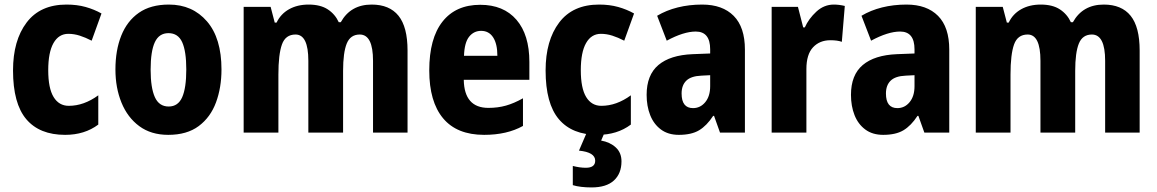

<svg xmlns="http://www.w3.org/2000/svg" viewBox="-20 -580 5064 840"><path d="M265 10Q153 10 95 -58.5Q37 -127 37 -272Q37 -403 96.5 -481.5Q156 -560 271 -560Q317 -560 354.5 -549.5Q392 -539 424 -521L381 -402Q354 -416 329 -424Q304 -432 279 -432Q237 -432 214 -391.5Q191 -351 191 -273Q191 -194 214.5 -155.5Q238 -117 281 -117Q347 -117 410 -163V-35Q350 10 265 10Z M949 -276Q949 -197 925 -132Q901 -67 849.5 -28.5Q798 10 716 10Q641 10 589.5 -28Q538 -66 511.5 -131Q485 -196 485 -276Q485 -360 510.5 -424Q536 -488 587.5 -524Q639 -560 719 -560Q822 -560 885.5 -486.5Q949 -413 949 -276ZM639 -275Q639 -196 657.5 -155Q676 -114 718 -114Q759 -114 777 -154.5Q795 -195 795 -276Q795 -356 777 -395.5Q759 -435 717 -435Q676 -435 657.5 -395.5Q639 -356 639 -275Z M1606 -560Q1684 -560 1723.5 -511Q1763 -462 1763 -359V0H1612V-314Q1612 -429 1554 -429Q1513 -429 1497 -389.5Q1481 -350 1481 -270V0H1329V-314Q1329 -429 1273 -429Q1229 -429 1213.5 -385.5Q1198 -342 1198 -254V0H1046V-550H1164L1182 -481H1190Q1208 -519 1244.5 -539.5Q1281 -560 1330 -560Q1382 -560 1414 -539Q1446 -518 1462 -483H1471Q1514 -560 1606 -560Z M2081 -559Q2183 -559 2239.5 -493.5Q2296 -428 2296 -309V-231H2009Q2011 -108 2117 -108Q2158 -108 2193.5 -118Q2229 -128 2268 -150V-29Q2198 10 2098 10Q1979 10 1918.5 -62.5Q1858 -135 1858 -272Q1858 -412 1916 -485.5Q1974 -559 2081 -559ZM2085 -445Q2053 -445 2032.5 -419.5Q2012 -394 2010 -336H2156Q2156 -388 2137.5 -416.5Q2119 -445 2085 -445Z M2595 10Q2483 10 2425 -58.5Q2367 -127 2367 -272Q2367 -403 2426.5 -481.5Q2486 -560 2601 -560Q2647 -560 2684.5 -549.5Q2722 -539 2754 -521L2711 -402Q2684 -416 2659 -424Q2634 -432 2609 -432Q2567 -432 2544 -391.5Q2521 -351 2521 -273Q2521 -194 2544.5 -155.5Q2568 -117 2611 -117Q2677 -117 2740 -163V-35Q2680 10 2595 10ZM2699 126Q2699 179 2666 209.5Q2633 240 2568 240Q2544 240 2523 237.5Q2502 235 2486 230V146Q2517 154 2543 154Q2584 154 2584 123Q2584 86 2513 79L2547 0H2625L2610 35Q2649 42 2674 65Q2699 88 2699 126Z M3052 -560Q3141 -560 3190 -510.5Q3239 -461 3239 -363V0H3130L3104 -73H3100Q3072 -30 3038.5 -10Q3005 10 2950 10Q2903 10 2871.5 -13.5Q2840 -37 2824.5 -76.5Q2809 -116 2809 -165Q2809 -252 2860.5 -295.5Q2912 -339 3010 -343L3087 -346V-364Q3087 -442 3024 -442Q2971 -442 2897 -402L2855 -511Q2895 -535 2945 -547.5Q2995 -560 3052 -560ZM3048 -249Q3003 -247 2982.5 -227Q2962 -207 2962 -171Q2962 -107 3012 -107Q3044 -107 3065.5 -133Q3087 -159 3087 -203V-251Z M3628 -560Q3651 -560 3676 -554L3663 -397Q3644 -404 3613 -404Q3566 -404 3537 -373Q3508 -342 3508 -278V0H3356V-550H3471L3494 -460H3501Q3518 -498 3551.5 -529Q3585 -560 3628 -560Z M3946 -560Q4035 -560 4084 -510.5Q4133 -461 4133 -363V0H4024L3998 -73H3994Q3966 -30 3932.5 -10Q3899 10 3844 10Q3797 10 3765.5 -13.5Q3734 -37 3718.5 -76.5Q3703 -116 3703 -165Q3703 -252 3754.5 -295.5Q3806 -339 3904 -343L3981 -346V-364Q3981 -442 3918 -442Q3865 -442 3791 -402L3749 -511Q3789 -535 3839 -547.5Q3889 -560 3946 -560ZM3942 -249Q3897 -247 3876.5 -227Q3856 -207 3856 -171Q3856 -107 3906 -107Q3938 -107 3959.5 -133Q3981 -159 3981 -203V-251Z M4809 -560Q4887 -560 4926.5 -511Q4966 -462 4966 -359V0H4815V-314Q4815 -429 4757 -429Q4716 -429 4700 -389.5Q4684 -350 4684 -270V0H4532V-314Q4532 -429 4476 -429Q4432 -429 4416.5 -385.5Q4401 -342 4401 -254V0H4249V-550H4367L4385 -481H4393Q4411 -519 4447.5 -539.5Q4484 -560 4533 -560Q4585 -560 4617 -539Q4649 -518 4665 -483H4674Q4717 -560 4809 -560Z"/></svg>

Font: Noto Sans Devanagari Condensed ExtraBold
Style: Regular
Weight: 800
Width: 3
Designer: Jelle Bosma - Monotype Design Team
Foundry: Monotype Imaging Inc.
Version: Version 2.004; ttfautohint (v1.8.4.7-5d5b)